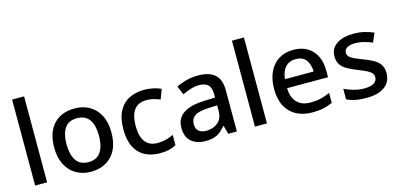

<svg xmlns="http://www.w3.org/2000/svg" viewBox="-68 -1195 3411 1640"><g transform="rotate(-15 1637.0 -375.0)"><path d="M188 0H82V-760H188Z M829 -271Q829 -136 760 -63Q691 10 574 10Q501 10 444.5 -23Q388 -56 355.5 -118.5Q323 -181 323 -271Q323 -404 391 -476.5Q459 -549 577 -549Q651 -549 707.5 -516.5Q764 -484 796.5 -422Q829 -360 829 -271ZM432 -271Q432 -180 466.5 -127.5Q501 -75 576 -75Q650 -75 684.5 -127.5Q719 -180 719 -271Q719 -361 684.5 -412Q650 -463 575 -463Q500 -463 466 -412Q432 -361 432 -271Z M1184 10Q1110 10 1053.5 -19.5Q997 -49 965.5 -110Q934 -171 934 -267Q934 -366 967.5 -428.5Q1001 -491 1059.5 -520Q1118 -549 1192 -549Q1234 -549 1273.5 -540Q1313 -531 1340 -518L1308 -432Q1282 -443 1250.5 -451Q1219 -459 1190 -459Q1043 -459 1043 -268Q1043 -175 1079.5 -127.5Q1116 -80 1186 -80Q1229 -80 1264.5 -89.5Q1300 -99 1329 -114V-23Q1301 -7 1266.5 1.5Q1232 10 1184 10Z M1669 -548Q1767 -548 1816.5 -503.5Q1866 -459 1866 -365V0H1790L1769 -75H1765Q1730 -31 1691.5 -10.5Q1653 10 1585 10Q1512 10 1464 -29.5Q1416 -69 1416 -153Q1416 -234 1478.5 -277.5Q1541 -321 1670 -325L1761 -328V-356Q1761 -417 1734 -441.5Q1707 -466 1658 -466Q1618 -466 1579.5 -453.5Q1541 -441 1507 -425L1475 -502Q1512 -521 1562 -534.5Q1612 -548 1669 -548ZM1688 -256Q1596 -253 1561 -227Q1526 -201 1526 -154Q1526 -112 1551 -92.5Q1576 -73 1616 -73Q1678 -73 1719.5 -107.5Q1761 -142 1761 -212V-259Z M2132 0H2026V-760H2132Z M2510 -549Q2616 -549 2677 -483.5Q2738 -418 2738 -305V-246H2376Q2378 -164 2420 -120Q2462 -76 2538 -76Q2589 -76 2629.5 -85.5Q2670 -95 2712 -114V-26Q2671 -8 2629.5 1Q2588 10 2531 10Q2453 10 2393.5 -21Q2334 -52 2300.5 -113.5Q2267 -175 2267 -266Q2267 -356 2297.5 -419Q2328 -482 2382.5 -515.5Q2437 -549 2510 -549ZM2511 -467Q2453 -467 2419 -430Q2385 -393 2378 -325H2632Q2631 -388 2601.5 -427.5Q2572 -467 2511 -467Z M3230 -152Q3230 -74 3172.5 -32Q3115 10 3012 10Q2955 10 2913.5 1.5Q2872 -7 2838 -23V-117Q2874 -99 2921 -86Q2968 -73 3012 -73Q3073 -73 3100.5 -92Q3128 -111 3128 -143Q3128 -162 3117 -176.5Q3106 -191 3078 -206Q3050 -221 2998 -241Q2947 -261 2911 -281.5Q2875 -302 2856 -330.5Q2837 -359 2837 -403Q2837 -474 2894 -511.5Q2951 -549 3043 -549Q3093 -549 3136.5 -539Q3180 -529 3220 -511L3186 -432Q3151 -447 3113 -457Q3075 -467 3039 -467Q2990 -467 2964.5 -451.5Q2939 -436 2939 -409Q2939 -389 2951 -375Q2963 -361 2992.5 -347Q3022 -333 3072 -314Q3123 -295 3158 -274.5Q3193 -254 3211.5 -225Q3230 -196 3230 -152Z"/></g></svg>

Font: Noto Sans Myanmar UI Medium
Style: Regular
Weight: 500
Designer: Monotype Design Team
Foundry: Monotype Imaging Inc.
Version: Version 2.103; ttfautohint (v1.8.4.7-5d5b)